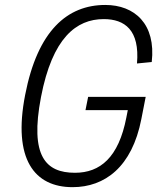

<svg xmlns="http://www.w3.org/2000/svg" viewBox="-20 -762 660 794"><path d="M344.5 -361.5 333.5 -306.5H508.5L502.5 -276C470.5 -110.5 394 -47.5 290 -47.5C169.5 -47.5 102.5 -115.5 149.5 -360.5C196.5 -605.5 295.5 -683 409 -683C495.5 -683 558.5 -638 546.5 -499.5L607.5 -505.5C625.5 -663 536.5 -741.5 415.5 -741.5C258.5 -741.5 135.5 -635.5 84 -369.5C32 -103.5 122.5 12 280 12C413.5 12 526 -71.5 564.5 -269.5L582.5 -361.5Z"/></svg>

Font: Monaspace Neon ExtraLight
Style: Italic
Weight: 200
Italic angle: -11°
Designer: Riley Cran & the Lettermatic Team
Foundry: Lettermatic
Version: Version 1.200 (Monaspace Neon)